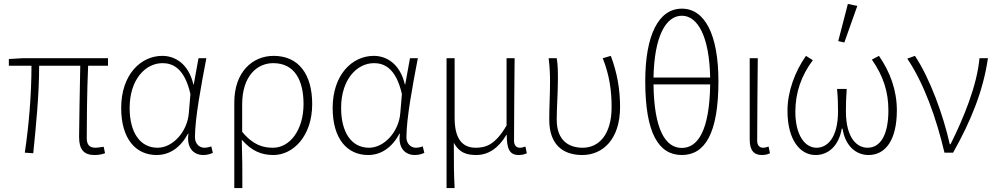

<svg xmlns="http://www.w3.org/2000/svg" viewBox="-20 -776 5063 976"><path d="M461 12C484 12 499 8 514 3L507 -30C487 -27 475 -25 466 -25C435 -25 421 -40 421 -74C421 -136 422 -317 428 -442H529V-480H92L25 -476V-442H140C140 -297 127 -139 106 0L149 3C163 -136 179 -295 179 -442H388C386 -321 382 -143 382 -80C382 -16 406 12 461 12Z M776 12C842 12 897 -25 936 -97H938C927 -24 964 12 1014 12C1035 12 1051 6 1062 1L1054 -32C1044 -28 1031 -25 1019 -25C993 -25 971 -46 971 -78C971 -175 1003 -344 1029 -480H989L965 -347H963C938 -453 869 -492 805 -492C695 -492 596 -396 596 -227C596 -69 671 12 776 12ZM781 -25C691 -25 639 -104 639 -227C639 -373 720 -455 806 -455C854 -455 917 -434 948 -298L940 -203C933 -106 858 -25 781 -25Z M1171 180H1212C1212 86 1212 28 1209 -66C1260 -7 1311 12 1370 12C1470 12 1567 -84 1567 -247C1567 -396 1500 -492 1371 -492C1264 -492 1171 -411 1171 -255ZM1368 -25C1318 -25 1267 -38 1211 -106V-245C1211 -390 1287 -455 1369 -455C1479 -455 1523 -366 1523 -247C1523 -116 1454 -25 1368 -25Z M1851 12C1917 12 1972 -25 2011 -97H2013C2002 -24 2039 12 2089 12C2110 12 2126 6 2137 1L2129 -32C2119 -28 2106 -25 2094 -25C2068 -25 2046 -46 2046 -78C2046 -175 2078 -344 2104 -480H2064L2040 -347H2038C2013 -453 1944 -492 1880 -492C1770 -492 1671 -396 1671 -227C1671 -69 1746 12 1851 12ZM1856 -25C1766 -25 1714 -104 1714 -227C1714 -373 1795 -455 1881 -455C1929 -455 1992 -434 2023 -298L2015 -203C2008 -106 1933 -25 1856 -25Z M2250 180H2291C2287 99 2287 60 2287 -50C2314 0 2352 12 2401 12C2460 12 2512 -20 2554 -90H2556C2556 -18 2571 12 2617 12C2635 12 2648 8 2658 3L2651 -31C2639 -27 2632 -25 2623 -25C2606 -25 2593 -36 2593 -61C2593 -199 2595 -338 2596 -480H2555V-138C2497 -39 2449 -25 2398 -25C2322 -25 2291 -82 2291 -177V-480H2250Z M2940 12C3045 12 3132 -69 3132 -232C3132 -320 3118 -404 3085 -492L3044 -480C3079 -392 3089 -312 3089 -232C3089 -90 3023 -25 2942 -25C2873 -25 2810 -60 2810 -168C2810 -225 2816 -308 2816 -372C2816 -413 2816 -446 2810 -480H2769C2775 -431 2776 -397 2776 -358C2776 -295 2772 -232 2772 -168C2772 -38 2844 12 2940 12Z M3446 12C3564 12 3632 -99 3632 -363C3632 -598 3564 -732 3446 -732C3328 -732 3260 -598 3260 -363C3260 -99 3328 12 3446 12ZM3446 -696C3527 -696 3586 -590 3590 -382H3302C3306 -590 3364 -696 3446 -696ZM3446 -24C3364 -24 3305 -114 3302 -347H3590C3587 -114 3528 -24 3446 -24Z M3853 12C3871 12 3884 8 3894 3L3887 -31C3875 -27 3868 -25 3859 -25C3842 -25 3829 -36 3829 -61C3829 -199 3831 -338 3832 -480H3791V-67C3791 -12 3812 12 3853 12Z M4126 12C4188 12 4243 -31 4259 -122H4263C4277 -31 4334 12 4395 12C4482 12 4539 -65 4539 -215C4539 -317 4505 -410 4448 -492L4412 -473C4471 -389 4496 -308 4496 -215C4496 -89 4455 -25 4390 -25C4341 -25 4280 -67 4280 -212C4280 -244 4281 -281 4284 -324H4235C4239 -281 4240 -244 4240 -212C4240 -67 4180 -25 4131 -25C4069 -25 4023 -93 4023 -208C4023 -304 4053 -392 4112 -470L4077 -492C4022 -414 3983 -312 3983 -213C3983 -66 4046 12 4126 12ZM4272 -560 4338 -746 4290 -756 4241 -567Z M4781 0H4825C4917 -164 4978 -315 5002 -480H4959C4946 -339 4878 -175 4812 -43H4808C4775 -191 4707 -378 4631 -492L4592 -478C4677 -352 4740 -175 4781 0Z"/></svg>

Font: Source Sans Pro Light
Style: Regular
Weight: 300
Designer: Paul D. Hunt
Foundry: Adobe Systems Incorporated
Version: Version 3.006;hotconv 1.0.111;makeotfexe 2.5.65597